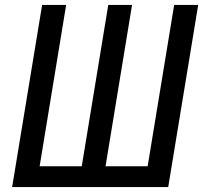

<svg xmlns="http://www.w3.org/2000/svg" viewBox="-20 -755 840 775"><path d="M29 0 150 -735H247L140 -84H310L417 -735H513L406 -84H576L683 -735H780L659 0Z"/></svg>

Font: Iosevka Aile Medium
Style: Italic
Weight: 500
Italic angle: -9°
Designer: Belleve Invis
Foundry: Belleve Invis
Version: Version 31.1.0; ttfautohint (v1.8.4)